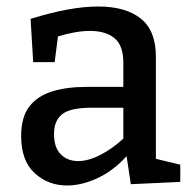

<svg xmlns="http://www.w3.org/2000/svg" viewBox="-20 -560 591 590"><path d="M382 6 369 -80Q328 -35 279.5 -12.5Q231 10 186 10Q128 10 86.5 -28Q45 -66 45 -142Q45 -200 70 -232.5Q95 -265 140 -279Q185 -293 246 -293H359V-368Q359 -420 332 -442.5Q305 -465 257 -465Q213 -465 158 -448L148 -369H82L74 -502Q135 -521 186.5 -530.5Q238 -540 282 -540Q366 -540 412.5 -503Q459 -466 459 -386V-72L534 -54V-1ZM146 -149Q146 -106 167 -85.5Q188 -65 220 -65Q251 -65 287.5 -83.5Q324 -102 359 -134V-229H262Q196 -229 171 -209Q146 -189 146 -149Z"/></svg>

Font: Bitter Medium
Style: Regular
Weight: 500
Designer: Sol Matas, and Bitter project Authors
Foundry: Sol Matas
Version: Version 2.001